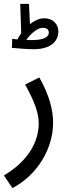

<svg xmlns="http://www.w3.org/2000/svg" viewBox="-47 -737 341 987"><path d="M125 -484C229 -484 253 -538 253 -574C253 -613 225 -643 181 -643C155 -643 130 -631 107 -613L102 -717H57L62 -566C55 -556 48 -545 42 -534C32 -535 23 -537 16 -538L14 -491C33 -489 92 -484 125 -484ZM174 -594C192 -594 204 -586 204 -569C204 -547 178 -531 118 -531C109 -531 98 -531 88 -532C99 -547 136 -594 174 -594ZM17 230C148 161 226 24 226 -106C226 -171 207 -247 155 -339L82 -302C130 -217 152 -157 152 -103C152 -9 99 90 -27 165Z"/></svg>

Font: Noto Sans Arabic ExtCond
Style: Regular
Weight: 400
Width: 2
Designer: Monotype Design Team, Nadine Chahine, Nizar Qandah and Khaled Hosny
Foundry: Monotype Imaging Inc.
Version: Version 2.012